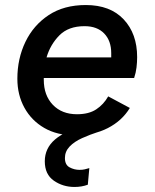

<svg xmlns="http://www.w3.org/2000/svg" viewBox="-20 -529 615 763"><path d="M278 9Q207 9 156 -20.5Q105 -50 77 -101Q49 -152 49 -216Q49 -296 81 -362.5Q113 -429 173.5 -469Q234 -509 321 -509Q418 -509 471.5 -452Q525 -395 525 -302Q525 -282 522.5 -261Q520 -240 513 -219H154Q154 -216 154 -212Q154 -150 190 -112.5Q226 -75 286 -75Q333 -75 362.5 -94.5Q392 -114 410 -146L496 -100Q465 -49 408.5 -20Q352 9 278 9ZM316 -425Q252 -425 216 -388.5Q180 -352 165 -301H422Q422 -309 422 -318Q422 -367 394 -396Q366 -425 316 -425ZM276 214Q230 214 194 189Q158 164 158 112Q158 60 199 25Q240 -10 330 -35L374 -6Q337 6 306 20Q275 34 256.5 53.5Q238 73 238 99Q238 126 256.5 136Q275 146 296 146Q308 146 316.5 144Q325 142 335 139L329 205Q305 214 276 214Z"/></svg>

Font: Work Sans Medium
Style: Italic
Weight: 500
Italic angle: -13°
Designer: Wei Huang
Foundry: Wei Huang
Version: Version 2.012; ttfautohint (v1.8.3)